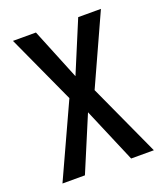

<svg xmlns="http://www.w3.org/2000/svg" viewBox="-106 -610 585 683"><g transform="rotate(-20 186.5 -268.5)"><path d="M141 -277 14 0H99L186 -207L274 0H360L235 -273L355 -537H269L188 -343L109 -537H22Z"/></g></svg>

Font: Noto Sans Sinhala ExtraCondensed
Style: Regular
Weight: 400
Width: 2
Designer: Jelle Bosma - Monotype Design Team
Foundry: Monotype Imaging Inc.
Version: Version 2.006